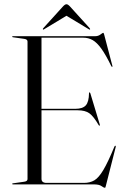

<svg xmlns="http://www.w3.org/2000/svg" viewBox="-20 -871 594 907"><path d="M37.5 -697.5Q37.5 -700 41 -700H429.5Q444 -700 454.5 -708Q465 -716 467.5 -716Q468.5 -716 469.5 -714.8Q470.5 -713.5 472 -708L511 -559.5Q512.5 -556 510 -555.5Q508 -555 506 -558Q480 -611.5 459 -640.8Q438 -670 417.8 -681.5Q397.5 -693 373 -693H176V-357H336Q370.5 -357 385.2 -373.2Q400 -389.5 400.5 -431Q401 -434.5 402.5 -434.5Q405 -435.5 407 -429.5L451.5 -282.5Q453 -278 450.5 -277.5Q448.5 -277.5 446.5 -279.5Q422 -321.5 402.2 -335.8Q382.5 -350 347 -350H176V-26.5Q176 -7 200 -7H376.5Q405 -7 425.8 -19.2Q446.5 -31.5 468.2 -68Q490 -104.5 520.5 -178.5Q523 -183 525 -182.5Q528 -182.5 526.5 -176L480 7Q478 16 476 16Q470 16 459.2 8Q448.5 0 422 0H41Q37.5 0 37.5 -2.5Q37.5 -4.5 41.5 -5L94 -12.5Q110 -14.5 110 -25V-675Q110 -685.5 94 -687.5L41.5 -695Q37.5 -695.5 37.5 -697.5ZM405 -731.5Q403 -730 398.5 -733.5L294 -796.5L189.5 -733.5Q185 -730 183 -731.5Q181 -734 184.5 -738L277 -840Q287 -851 294 -851Q301 -851 311 -840L403.5 -738Q407 -733.5 405 -731.5Z"/></svg>

Font: Fraunces 144pt Light
Style: Regular
Weight: 300
Version: Version 1.000;[b76b70a41]